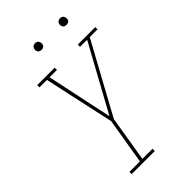

<svg xmlns="http://www.w3.org/2000/svg" viewBox="-271 -1000 1088 1088"><g transform="rotate(-45 273.0 -456.0)"><path d="M103 0V-18H187L233 -295L173 -569L141 -717H81V-735H221V-717H162L246 -321L463 -717H406V-735H546V-717H484L252 -292L207 -18H288V0ZM440 -859Q434 -859 428 -861Q422 -863 418.5 -868Q415 -873 414 -879Q413 -885 414 -891Q415 -896 417.5 -900Q420 -904 423.5 -906.5Q427 -909 431.5 -910.5Q436 -912 440 -912Q447 -912 452.5 -909.5Q458 -907 461.5 -902Q465 -897 466 -891Q467 -885 466 -879Q466 -874 463.5 -870Q461 -866 457 -863.5Q453 -861 449 -860Q445 -859 440 -859ZM240 -859Q234 -859 228 -861Q222 -863 218.5 -868Q215 -873 214 -879Q213 -885 214 -891Q215 -896 217.5 -900Q220 -904 223.5 -906.5Q227 -909 231.5 -910.5Q236 -912 240 -912Q247 -912 252.5 -909.5Q258 -907 261.5 -902Q265 -897 266 -891Q267 -885 266 -879Q266 -874 263.5 -870Q261 -866 257 -863.5Q253 -861 249 -860Q245 -859 240 -859Z"/></g></svg>

Font: Iosevka Slab Thin
Style: Italic
Weight: 100
Italic angle: -9°
Monospace: yes
Designer: Belleve Invis
Foundry: Belleve Invis
Version: Version 11.1.1; ttfautohint (v1.8.3)